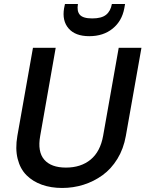

<svg xmlns="http://www.w3.org/2000/svg" viewBox="-20 -934 730 961"><path d="M66.9 -253.9 145 -694.8H258.8L181.2 -253.9Q167 -174.8 201.4 -135Q235.8 -95.2 310.1 -95.2Q384.8 -95.2 433.3 -135Q481.9 -174.8 496.1 -253.9L574.2 -694.8H688L609.9 -253.9Q598.6 -189.5 567.6 -138.9Q536.6 -88.4 492.9 -56.9Q449.2 -25.4 397.9 -9.3Q346.7 6.8 291 6.8Q235.4 6.8 189.9 -9.3Q144.5 -25.4 112.8 -56.9Q81.1 -88.4 68.4 -138.9Q55.7 -189.5 66.9 -253.9ZM602.1 -892.1Q590.3 -828.6 543.7 -790.8Q497.1 -752.9 426.8 -752.9Q356.9 -752.9 323.5 -791.5Q290 -830.1 300.8 -893.1L305.2 -914.1H370.1Q363.8 -878.4 379.6 -860.1Q395.5 -841.8 441.9 -841.8Q488.3 -841.8 511 -860.1Q533.7 -878.4 540 -914.1H606Z"/></svg>

Font: SVN-Poppins Medium
Style: Italic
Weight: 500
Italic angle: -10°
Designer: Ninad Kale (Devanagari), Jonny Pinhorn (Latin)
Foundry: Indian Type Foundry
Version: Version 3.002 2017